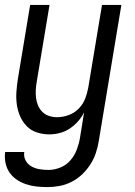

<svg xmlns="http://www.w3.org/2000/svg" viewBox="-29 -540 549 783"><path d="M164 223Q141 223 119 220.5Q97 218 76.5 211Q56 204 38.5 192Q21 180 9.5 163Q-2 146 -6.5 124.5Q-11 103 -8 80H70Q67 99 75.5 114.5Q84 130 99 138.5Q114 147 132 150Q150 153 169 153Q193 153 217.5 143Q242 133 258.5 113.5Q275 94 284 70.5Q293 47 297 23L314 -82Q304 -62 289 -45Q274 -28 255 -15.5Q236 -3 214.5 2.5Q193 8 172 8Q146 8 121.5 0Q97 -8 80 -25.5Q63 -43 53 -66Q43 -89 39.5 -114.5Q36 -140 38 -166.5Q40 -193 44 -219L94 -520H173L121 -208Q118 -191 117 -174Q116 -157 118 -140.5Q120 -124 126.5 -109Q133 -94 144.5 -83Q156 -72 171.5 -67Q187 -62 204 -62Q227 -62 250.5 -70.5Q274 -79 291.5 -96.5Q309 -114 318 -137Q327 -160 331 -183L387 -520H466L374 34Q370 59 362 83.5Q354 108 339.5 130.5Q325 153 305.5 171.5Q286 190 262 202Q238 214 213 218.5Q188 223 164 223Z"/></svg>

Font: Iosevka
Style: Italic
Weight: 400
Italic angle: -9°
Monospace: yes
Designer: Belleve Invis
Foundry: Belleve Invis
Version: Version 32.5.0; ttfautohint (v1.8.4)